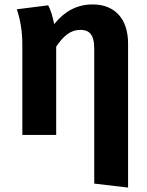

<svg xmlns="http://www.w3.org/2000/svg" viewBox="-20 -610 666 868"><path d="M399 -590C326 -590 270 -557 225 -501C217 -541 208 -567 198 -586L56 -568C71 -523 81 -473 81 -406V0H234V-399C266 -447 299 -475 343 -475C381 -475 406 -457 406 -391V220L559 238V-413C559 -525 499 -590 399 -590Z"/></svg>

Font: Glow Sans SC Normal
Style: Bold
Weight: 700
Designer: Ryoko NISHIZUKA (kana, bopomofo & ideographs); Paul D. Hunt (Latin, Greek & Cyrillic); Sandoll Communications, Soo-young
Version: Version 0.93